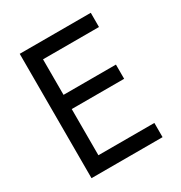

<svg xmlns="http://www.w3.org/2000/svg" viewBox="-165 -818 881 936"><g transform="rotate(-30 275.0 -350.0)"><path d="M80 0V-700H480V-620H165V-420H460V-340H165V-80H480V0Z"/></g></svg>

Font: Venryn Sans
Style: Regular
Weight: 400
Designer: Owen Earl, indestructible type* (font) & Cristiano Sobral (main changes)
Version: Version 3.600; ttfautohint (v1.8.3)